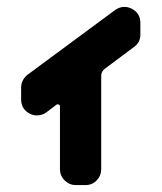

<svg xmlns="http://www.w3.org/2000/svg" viewBox="-20 -534 466 554"><path d="M385 -434Q385 -411 366 -398L283 -336Q272 -328 272 -315V-46Q272 -27 259 -13.5Q246 0 227 0H199Q180 0 166.5 -13.5Q153 -27 153 -46V-227Q153 -231 149.5 -232.5Q146 -234 143 -232L114 -210Q102 -201 86 -201Q76 -201 66 -206Q41 -219 41 -247V-281Q41 -303 59 -318L312 -505Q335 -521 360 -509Q385 -496 385 -468Z"/></svg>

Font: Monomaniac One
Style: Regular
Weight: 400
Version: Version 1.000; ttfautohint (v1.8.3)